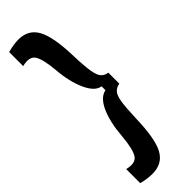

<svg xmlns="http://www.w3.org/2000/svg" viewBox="-273 -712 812 812"><g transform="rotate(-45 133.0 -305.5)"><path d="M240 -273Q221 -270 209.5 -257.5Q198 -245 193 -213.5Q188 -182 186 -122Q183 -1 156.5 47.5Q130 96 70 96Q58 96 40.5 94Q23 92 5 87V3Q52 15 68.5 -11Q85 -37 91 -108Q97 -186 120 -237Q143 -288 179 -295V-318Q145 -323 121 -375.5Q97 -428 91 -503Q85 -572 69 -598.5Q53 -625 5 -613V-697Q43 -707 70 -707Q130 -707 156.5 -657.5Q183 -608 186 -490Q188 -428 193.5 -396.5Q199 -365 210.5 -353Q222 -341 240 -339Z"/></g></svg>

Font: Bricolage Grotesque 10pt Condensed Medium
Style: Regular
Weight: 500
Width: 3
Designer: Mathieu Triay
Foundry: Atelier Triay
Version: Version 1.000; ttfautohint (v1.8.4.7-5d5b);gftools[0.9.32]